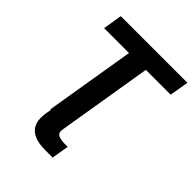

<svg xmlns="http://www.w3.org/2000/svg" viewBox="-256 -866 1207 1207"><g transform="rotate(45 347.5 -262.0)"><path d="M353.5 0 347.7 36.1Q342.3 68.8 364.7 79.1Q387.2 89.4 417 89.4H447.3L428.2 204.1H359.4Q324.7 204.1 293 196.8Q261.2 189.5 237.5 171.1Q213.9 152.8 203.9 119.9Q193.8 86.9 202.1 35.6L208.5 0ZM81.5 -600.1 102.5 -727.5H694.8L673.3 -600.1H452.6L353.5 0H203.6L302.7 -600.1Z"/></g></svg>

Font: Inter 28pt
Style: Bold Italic
Weight: 700
Italic angle: -9.3988°
Designer: Rasmus Andersson
Foundry: rsms
Version: Version 4.001;git-66647c0bb